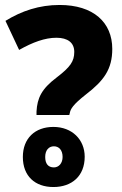

<svg xmlns="http://www.w3.org/2000/svg" viewBox="-20 -744 491 773"><path d="M127 -281H259L261 -289C264 -305 273 -322 325 -363C398 -419 432 -465 432 -547C432 -654 356 -724 220 -724C138 -724 67 -700 2 -660L57 -543C112 -574 161 -592 207 -592C253 -592 279 -572 279 -535C279 -497 263 -474 208 -432C147 -386 130 -349 127 -295ZM195 9C269 9 321 -35 321 -113C321 -182 270 -233 195 -233C121 -233 72 -187 72 -112C72 -35 121 9 195 9ZM197 -70C173 -70 162 -86 162 -112C162 -140 177 -155 197 -155C217 -155 232 -140 232 -112C232 -87 217 -70 197 -70Z"/></svg>

Font: Noto Sans Myanmar SemiCondensed ExtraBold
Style: Regular
Weight: 800
Width: 4
Designer: Monotype Design Team
Foundry: Monotype Imaging Inc.
Version: Version 2.107